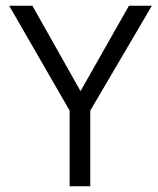

<svg xmlns="http://www.w3.org/2000/svg" viewBox="-20 -650 550 670"><path d="M93 -630 261 -332 430 -630H510L295 -264V0H223V-264L12 -630Z"/></svg>

Font: Mukta Vaani Light
Style: Regular
Weight: 300
Designer: Noopur Datye, Girish Dalvi, Yashodeep Gholap, Pallavi Karambelkar
Foundry: Ek Type
Version: Version 2.538;PS 1.000;hotconv 16.6.51;makeotf.lib2.5.65220;